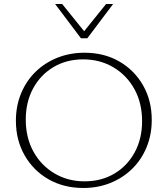

<svg xmlns="http://www.w3.org/2000/svg" viewBox="-20 -927 833 954"><path d="M394 7Q297 7 221.5 -36Q146 -79 102.5 -155Q59 -231 59 -327Q59 -401 85 -463.5Q111 -526 157.5 -571Q204 -616 266 -640.5Q328 -665 400 -665Q497 -665 572 -622Q647 -579 690.5 -503.5Q734 -428 734 -331Q734 -257 708 -194.5Q682 -132 635.5 -87Q589 -42 527.5 -17.5Q466 7 394 7ZM400 -26Q484 -26 548.5 -64.5Q613 -103 649.5 -170.5Q686 -238 686 -325Q686 -415 648 -484Q610 -553 543.5 -592.5Q477 -632 393 -632Q310 -632 245.5 -593.5Q181 -555 144.5 -487.5Q108 -420 108 -333Q108 -243 146 -174Q184 -105 250.5 -65.5Q317 -26 400 -26ZM382 -737 391 -763 507 -907H542L414 -737ZM382 -737 254 -907H289L406 -762L414 -737Z"/></svg>

Font: Ysabeau SC ExtraLight
Style: Regular
Weight: 250
Designer: Christian Thalmann (Catharsis Fonts)
Version: Version 2.001;gftools[0.9.30]; featfreeze: smcp